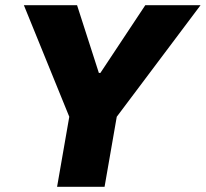

<svg xmlns="http://www.w3.org/2000/svg" viewBox="-20 -720 793 740"><path d="M200 0H383L430 -270L753 -700H540L367 -439H361L277 -700H72L247 -270Z"/></svg>

Font: Fixel Display 20240404 ExBold
Style: Italic
Weight: 800
Italic angle: -10°
Designer: AlfaBravo + MacPaw
Foundry: Kyrylo Tkachov, Marchela Mozhyna, Serhii Makarenko, Maria Weinstein, Zakhar Kryvoshyya
Version: Version 1.211;Glyphs 3.2 (3225)